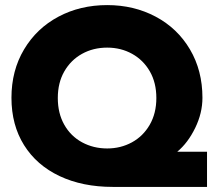

<svg xmlns="http://www.w3.org/2000/svg" viewBox="-20 -734 843 754"><path d="M25 -350Q25 -457 74.5 -540Q124 -623 209.5 -668.5Q295 -714 401 -714Q506 -714 591.5 -668.5Q677 -623 726 -540Q775 -457 775 -350Q775 -290 746.5 -231.5Q718 -173 676 -138H793V0H423Q304 0 214 -42.5Q124 -85 74.5 -164Q25 -243 25 -350ZM594 -349Q594 -409 568.5 -453.5Q543 -498 499 -522.5Q455 -547 401 -547Q346 -547 302 -522.5Q258 -498 232.5 -453.5Q207 -409 207 -349Q207 -289 232.5 -244Q258 -199 302.5 -175Q347 -151 401 -151Q454 -151 498 -175Q542 -199 568 -244Q594 -289 594 -349Z"/></svg>

Font: Prompt
Style: Bold
Weight: 700
Designer: Katatrad Team
Foundry: CadsonDemak
Version: Version 1.000